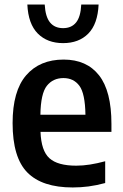

<svg xmlns="http://www.w3.org/2000/svg" viewBox="-20 -816 540 846"><path d="M300.5 10Q165.5 10 100.5 -56Q35.5 -122 35.5 -273.5Q35.5 -415 95.2 -484.2Q155 -553.5 260.5 -553.5Q362 -553.5 416.5 -484Q471 -414.5 471 -270V-235H158.5Q161.5 -151.5 197.8 -118.8Q234 -86 316 -86Q345 -86 376.8 -91Q408.5 -96 443.5 -105.5V-9.5Q404.5 1 370 5.5Q335.5 10 300.5 10ZM259.5 -472Q213.5 -472 186.5 -438Q159.5 -404 158 -310.5H356.5Q355 -404 329.8 -438Q304.5 -472 259.5 -472ZM258 -626Q188.5 -626 146.5 -668.2Q104.5 -710.5 100.5 -796H177Q180 -742 200.5 -717Q221 -692 258 -692Q295 -692 315.2 -717Q335.5 -742 338 -796H414.5Q410.5 -710 369 -668Q327.5 -626 258 -626Z"/></svg>

Font: Encode Sans Semi Condensed SemiBold
Style: Regular
Weight: 600
Width: 4
Designer: Multiple Designers
Foundry: Impallari Type
Version: Version 3.000; ttfautohint (v1.8.3) -l 8 -r 50 -G 200 -x 14 